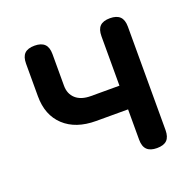

<svg xmlns="http://www.w3.org/2000/svg" viewBox="-105 -671 810 792"><g transform="rotate(-20 300.0 -275.0)"><path d="M455 10Q426 10 411.5 -4Q397 -18 397 -48V-181H257Q168 -181 117 -228.5Q66 -276 66 -359V-502Q66 -532 80 -546Q94 -560 124 -560Q153 -560 167.5 -546Q182 -532 182 -502V-363Q182 -327 205.5 -306Q229 -285 272 -285H397V-502Q397 -532 411 -546Q425 -560 455 -560Q484 -560 498.5 -546Q513 -532 513 -502V-48Q513 -18 499 -4Q485 10 455 10Z"/></g></svg>

Font: Maple Mono NL SemiBold
Style: Regular
Weight: 600
Monospace: yes
Designer: subframe7536
Version: Version 7.000